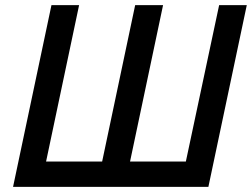

<svg xmlns="http://www.w3.org/2000/svg" viewBox="-20 -730 984 750"><path d="M31 0 181 -710H289L160 -99H379L508 -710H617L488 -99H706L836 -710H944L794 0Z"/></svg>

Font: Geist Medium
Style: Italic
Weight: 500
Italic angle: -12°
Designer: Basement.studio, Andrés Briganti, Mateo Zaragoza
Foundry: Basement.studio, Vercel, Andrés Briganti, Guido Ferreyra, Mateo Zaragoza
Version: Version 1.500; ttfautohint (v1.8.4.7-5d5b)